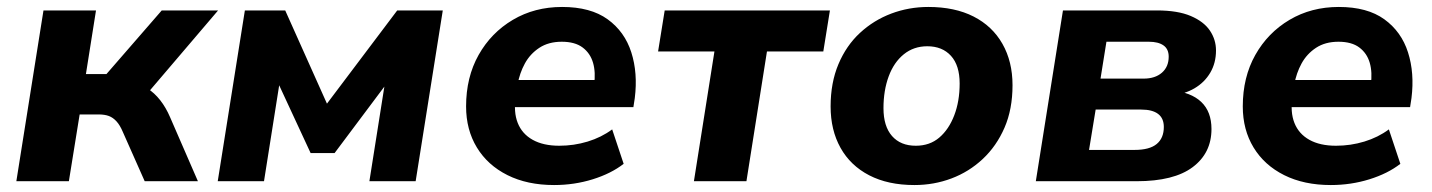

<svg xmlns="http://www.w3.org/2000/svg" viewBox="-20 -521 4117 552"><path d="M27 0 105 -491H256L227 -308H286L445 -491H607L393 -240L358 -282Q383 -280 403.5 -267Q424 -254 440.5 -233Q457 -212 469 -184L549 0H396L333 -142Q325 -161 315 -172Q305 -183 293 -187.5Q281 -192 263 -192H209L178 0Z M606 0 684 -491H800L920 -223L1122 -491H1253L1175 0H1042L1092 -316H1118L942 -81H873L764 -316H789L739 0Z M1573 11Q1496 11 1439 -17.5Q1382 -46 1351 -97Q1320 -148 1320 -215Q1320 -299 1356 -363Q1392 -427 1454.5 -464Q1517 -501 1596 -501Q1678 -501 1727 -465.5Q1776 -430 1795 -370.5Q1814 -311 1805 -239L1801 -213H1442L1453 -291H1704L1688 -277Q1693 -313 1685 -340.5Q1677 -368 1655 -384.5Q1633 -401 1595 -401Q1557 -401 1530.5 -383.5Q1504 -366 1489 -338.5Q1474 -311 1468 -278L1463 -243Q1456 -199 1468.5 -167.5Q1481 -136 1511.5 -119Q1542 -102 1588 -102Q1630 -102 1669.5 -114Q1709 -126 1740 -149L1773 -50Q1737 -22 1684 -5.5Q1631 11 1573 11Z M1975 0 2034 -373H1872L1891 -491H2366L2347 -373H2185L2126 0Z M2609 11Q2533 11 2479 -17Q2425 -45 2396.5 -96Q2368 -147 2368 -215Q2368 -283 2390.5 -336.5Q2413 -390 2452.5 -426.5Q2492 -463 2542.5 -482Q2593 -501 2649 -501Q2725 -501 2779 -473.5Q2833 -446 2862 -395Q2891 -344 2891 -276Q2891 -207 2868 -154Q2845 -101 2805.5 -64Q2766 -27 2715.5 -8Q2665 11 2609 11ZM2613 -102Q2653 -102 2680.5 -125.5Q2708 -149 2723.5 -189.5Q2739 -230 2739 -281Q2739 -333 2714 -360.5Q2689 -388 2646 -388Q2607 -388 2578.5 -365Q2550 -342 2535 -301.5Q2520 -261 2520 -210Q2520 -158 2544.5 -130Q2569 -102 2613 -102Z M2958 0 3036 -491H3306Q3366 -491 3403.5 -475Q3441 -459 3458.5 -433Q3476 -407 3476 -376Q3476 -340 3459.5 -312Q3443 -284 3414 -267Q3385 -250 3345 -246L3348 -261Q3404 -256 3433.5 -228Q3463 -200 3463 -150Q3463 -81 3409 -40.5Q3355 0 3248 0ZM3111 -90H3242Q3285 -90 3305.5 -107Q3326 -124 3326 -156Q3326 -181 3309.5 -193.5Q3293 -206 3261 -206H3130ZM3144 -295H3268Q3301 -295 3320.5 -312Q3340 -329 3340 -358Q3340 -380 3325 -390.5Q3310 -401 3283 -401H3161Z M3806 11Q3729 11 3672 -17.5Q3615 -46 3584 -97Q3553 -148 3553 -215Q3553 -299 3589 -363Q3625 -427 3687.5 -464Q3750 -501 3829 -501Q3911 -501 3960 -465.5Q4009 -430 4028 -370.5Q4047 -311 4038 -239L4034 -213H3675L3686 -291H3937L3921 -277Q3926 -313 3918 -340.5Q3910 -368 3888 -384.5Q3866 -401 3828 -401Q3790 -401 3763.5 -383.5Q3737 -366 3722 -338.5Q3707 -311 3701 -278L3696 -243Q3689 -199 3701.5 -167.5Q3714 -136 3744.5 -119Q3775 -102 3821 -102Q3863 -102 3902.5 -114Q3942 -126 3973 -149L4006 -50Q3970 -22 3917 -5.5Q3864 11 3806 11Z"/></svg>

Font: Nunito Sans 12pt ExtraBold
Style: Italic
Weight: 800
Italic angle: -9°
Designer: Vernon Adams
Foundry: Vernon Adams
Version: Version 3.101;gftools[0.9.27]